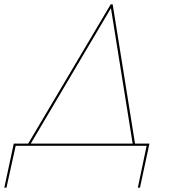

<svg xmlns="http://www.w3.org/2000/svg" viewBox="-50 -678 811 893"><path d="M601 195H591L632 0H23L-20 195H-30L14 -10H81L465 -658H474L578 -10H645ZM567 -10 466 -640 93 -10Z"/></svg>

Font: Ysabeau Infant Hairline
Style: Italic
Weight: 100
Italic angle: -12°
Designer: Christian Thalmann (Catharsis Fonts)
Version: Version 0.003